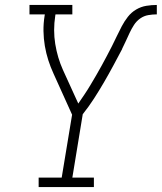

<svg xmlns="http://www.w3.org/2000/svg" viewBox="-20 -755 653 775"><path d="M136 0V-38H229L271 -292L196 -458Q184 -484 175 -512Q166 -540 161 -569.5Q156 -599 155.5 -629.5Q155 -660 160 -691L161 -697H99V-735H272V-697H204L203 -691Q194 -633 203 -577.5Q212 -522 234 -473L296 -337Q309 -356 321.5 -374.5Q334 -393 345.5 -412.5Q357 -432 368.5 -451.5Q380 -471 390.5 -490.5Q401 -510 411.5 -529.5Q422 -549 432 -569Q442 -589 451.5 -609Q461 -629 471.5 -649Q482 -669 496 -687Q510 -705 529.5 -716.5Q549 -728 570.5 -731.5Q592 -735 613 -735V-697Q596 -697 578.5 -694Q561 -691 546 -680.5Q531 -670 521 -654.5Q511 -639 503.5 -623Q496 -607 488.5 -590.5Q481 -574 473 -558V-557Q455 -523 437 -489.5Q419 -456 399.5 -422.5Q380 -389 359 -356.5Q338 -324 314 -294L272 -38H359V0Z"/></svg>

Font: Iosevka Curly Slab XLtEx
Style: Italic
Weight: 200
Width: 7
Italic angle: -9°
Monospace: yes
Designer: Belleve Invis
Foundry: Belleve Invis
Version: Version 11.1.0; ttfautohint (v1.8.3)